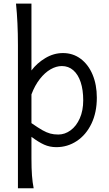

<svg xmlns="http://www.w3.org/2000/svg" viewBox="-20 -801 602 1061"><path d="M153.8 -781.2V-411.6Q183.6 -451.7 230 -479.7Q276.4 -507.8 328.1 -507.8Q383.3 -507.8 425.8 -476.1Q468.3 -444.3 491.7 -388.4Q515.1 -332.5 515.1 -261.2Q515.1 -179.7 485.4 -117.7Q455.6 -55.7 404.3 -21.7Q353 12.2 291.5 12.2Q254.9 12.2 223.9 -1.7Q192.9 -15.6 153.8 -44.9V73.2Q153.8 130.4 156.7 168.9Q159.7 207.5 166 239.3H79.1V-551.8Q79.1 -677.2 68.4 -781.2ZM302.2 -57.6Q338.4 -57.6 370.1 -80.8Q401.9 -104 420.9 -147Q439.9 -189.9 439.9 -246.6Q439.9 -304.2 425.8 -346.9Q411.6 -389.6 385 -412.8Q358.4 -436 321.8 -436Q291 -436 259.5 -418Q228 -399.9 200.2 -364.5Q172.4 -329.1 153.8 -279.3V-120.6Q191.9 -94.2 214.8 -81.3Q237.8 -68.4 257.6 -63Q277.3 -57.6 302.2 -57.6Z"/></svg>

Font: Lesson One Light
Style: Regular
Weight: 300
Designer: But Ko, Victor Gaultney, Annie Olsen, Julie Remington, Don Collingsworth, Eric Hays, Becca Hirsbrunner
Version: Version 1.100